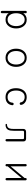

<svg xmlns="http://www.w3.org/2000/svg" viewBox="2139 -2719 722 5040"><g transform="rotate(90 2500.0 -199.0)"><path d="M265.6 105.5Q265.6 122.1 274.4 132.8Q283.2 141.6 295.9 141.6Q308.6 142.6 317.4 133.8Q327.1 124 327.1 108.4V-65.4Q346.7 -31.2 387.7 -9.8Q435.5 16.6 496.1 16.6Q607.4 16.6 669.9 -70.3Q726.6 -146.5 726.6 -261.7Q726.6 -377 669.9 -453.1Q607.4 -539.1 496.1 -539.1Q440.4 -539.1 397.5 -515.6Q356.4 -493.2 327.1 -450.2V-514.6Q327.1 -540 295.9 -540Q265.6 -540 265.6 -514.6ZM496.1 -485.4Q578.1 -485.4 624 -416Q665 -354.5 665 -260.7Q665 -168 624 -106.4Q578.1 -37.1 496.1 -37.1Q412.1 -37.1 367.2 -106.4Q327.1 -167 327.1 -260.7Q327.1 -355.5 367.2 -416Q412.1 -485.4 496.1 -485.4Z M1497.1 -539.1Q1380.9 -539.1 1315.4 -453.1Q1257.8 -376 1257.8 -259.8Q1257.8 -145.5 1315.4 -69.3Q1380.9 16.6 1497.1 16.6Q1612.3 16.6 1677.7 -69.3Q1735.4 -145.5 1735.4 -259.8Q1735.4 -376 1677.7 -453.1Q1612.3 -539.1 1497.1 -539.1ZM1497.1 -485.4Q1583 -485.4 1630.9 -416Q1673.8 -354.5 1673.8 -260.7Q1673.8 -168 1630.9 -106.4Q1583 -37.1 1497.1 -37.1Q1410.2 -37.1 1361.3 -106.4Q1319.3 -168 1319.3 -260.7Q1319.3 -354.5 1361.3 -416Q1410.2 -485.4 1497.1 -485.4Z M2528.3 -539.1Q2414.1 -539.1 2350.6 -453.1Q2294.9 -376 2294.9 -259.8Q2294.9 -139.6 2348.6 -66.4Q2409.2 16.6 2528.3 16.6Q2625 16.6 2680.7 -32.2Q2731.4 -78.1 2742.2 -159.2Q2743.2 -173.8 2734.4 -184.6Q2725.6 -194.3 2711.9 -196.3Q2698.2 -198.2 2688.5 -190.4Q2676.8 -181.6 2675.8 -164.1Q2668.9 -99.6 2630.9 -68.4Q2593.8 -37.1 2525.4 -37.1Q2440.4 -37.1 2396.5 -103.5Q2356.4 -164.1 2356.4 -260.7Q2356.4 -355.5 2396.5 -416Q2441.4 -485.4 2525.4 -485.4Q2584 -485.4 2624 -456.1Q2660.2 -427.7 2667 -383.8Q2668.9 -369.1 2679.7 -361.3Q2690.4 -354.5 2703.1 -355.5Q2716.8 -357.4 2724.6 -366.2Q2734.4 -377 2733.4 -390.6Q2726.6 -449.2 2674.8 -492.2Q2616.2 -539.1 2528.3 -539.1Z M3444.3 -522.5Q3406.2 -522.5 3385.7 -504.9Q3365.2 -487.3 3365.2 -456.1V-206.1Q3365.2 -121.1 3350.6 -85Q3325.2 -22.5 3251 -21.5Q3230.5 -21.5 3231.4 -2.9Q3233.4 16.6 3256.8 16.6Q3353.5 14.6 3388.7 -52.7Q3413.1 -99.6 3413.1 -201.2V-425.8Q3413.1 -448.2 3420.9 -459Q3428.7 -468.8 3448.2 -468.8H3596.7Q3617.2 -468.8 3624 -460.9Q3630.9 -453.1 3630.9 -432.6V-14.6Q3630.9 0 3639.6 9.8Q3648.4 17.6 3661.1 17.6Q3672.9 17.6 3681.6 8.8Q3691.4 0 3691.4 -14.6V-457Q3691.4 -489.3 3671.9 -505.9Q3653.3 -522.5 3621.1 -522.5Z M4713.9 -505.9Q4713.9 -521.5 4704.1 -530.3Q4695.3 -539.1 4683.6 -539.1Q4670.9 -539.1 4662.1 -531.2Q4653.3 -522.5 4653.3 -505.9V-483.4L4346.7 -117.2V-510.7Q4346.7 -524.4 4336.9 -532.2Q4328.1 -539.1 4316.4 -539.1Q4303.7 -539.1 4294.9 -532.2Q4286.1 -524.4 4286.1 -510.7V-10.7Q4286.1 2.9 4294.9 10.7Q4303.7 17.6 4316.4 17.6Q4328.1 17.6 4336.9 9.8Q4346.7 1 4346.7 -12.7V-41L4653.3 -403.3V-15.6Q4653.3 0 4662.1 8.8Q4670.9 17.6 4683.6 17.6Q4695.3 17.6 4704.1 8.8Q4713.9 -1 4713.9 -15.6Z"/></g></svg>

Font: GulimChe
Style: Regular
Weight: 400
Monospace: yes
Version: Version 2.21